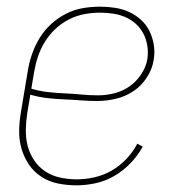

<svg xmlns="http://www.w3.org/2000/svg" viewBox="-20 -548 540 576"><path d="M210 8Q181 8 154 2.5Q127 -3 104.5 -17.5Q82 -32 67 -54Q52 -76 44.5 -102Q37 -128 37.5 -156.5Q38 -185 43 -213L63 -333Q67 -359 75.5 -384Q84 -409 98 -432.5Q112 -456 132.5 -475Q153 -494 177.5 -506.5Q202 -519 228 -523.5Q254 -528 280 -528Q303 -528 325.5 -524.5Q348 -521 367.5 -512Q387 -503 403 -488.5Q419 -474 428.5 -454.5Q438 -435 441.5 -413Q445 -391 441 -368Q437 -341 420.5 -315.5Q404 -290 379.5 -274Q355 -258 327 -251.5Q299 -245 271 -245Q246 -245 220.5 -247Q195 -249 170 -250Q145 -251 120 -254Q95 -257 71 -264L62 -210Q58 -185 57.5 -159.5Q57 -134 63 -110.5Q69 -87 82.5 -67Q96 -47 115.5 -34Q135 -21 159.5 -15.5Q184 -10 210 -10Q236 -10 263 -16Q290 -22 314.5 -36Q339 -50 359 -71Q379 -92 392 -117L408 -108Q394 -82 372 -59Q350 -36 323.5 -20.5Q297 -5 267.5 1.5Q238 8 210 8ZM274 -262Q298 -262 322.5 -268Q347 -274 368 -288.5Q389 -303 403.5 -325Q418 -347 422 -370Q425 -391 422 -410.5Q419 -430 410.5 -446.5Q402 -463 388 -476Q374 -489 356.5 -496.5Q339 -504 319.5 -507Q300 -510 280 -510Q256 -510 232.5 -505.5Q209 -501 186.5 -489.5Q164 -478 145.5 -460.5Q127 -443 114 -421.5Q101 -400 93.5 -377Q86 -354 82 -330L74 -282Q97 -275 122 -272Q147 -269 172.5 -268Q198 -267 223 -264.5Q248 -262 274 -262Z"/></svg>

Font: Iosevka SS04 Thin
Style: Italic
Weight: 100
Italic angle: -9°
Monospace: yes
Designer: Belleve Invis
Foundry: Belleve Invis
Version: Version 19.0.0; ttfautohint (v1.8.4)